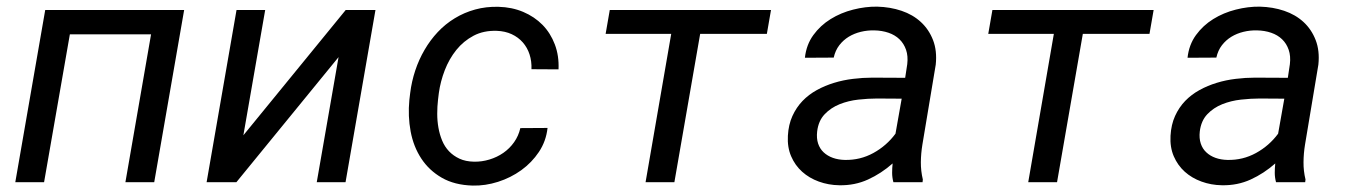

<svg xmlns="http://www.w3.org/2000/svg" viewBox="-20 -559 4148 589"><path d="M453.1 0H364.7L443.4 -453.6H194.3L115.2 0H26.9L118.7 -528.3H544.9Z M1040.5 -528.3H1131.8L1040 0H951.7L1018.6 -383.8L705.1 0H613.8L705.6 -528.3H793.5L726.6 -144Z M1434.1 -63Q1458 -62.5 1481.4 -69.6Q1504.9 -76.7 1524.2 -90.1Q1543.5 -103.5 1557.1 -122.8Q1570.8 -142.1 1576.2 -166L1659.7 -166.5Q1655.3 -126 1633.3 -93Q1611.3 -60.1 1579.1 -36.9Q1546.9 -13.7 1507.8 -1.2Q1468.8 11.2 1430.2 10.3Q1374.5 8.8 1335.4 -13.7Q1296.4 -36.1 1272.5 -72.5Q1248.5 -108.9 1239.7 -155.8Q1231 -202.6 1235.8 -252.4L1238.3 -273.4Q1242.7 -309.1 1253.9 -342.8Q1265.1 -376.5 1282.5 -406.2Q1299.8 -436 1323 -460.7Q1346.2 -485.4 1375 -502.9Q1403.8 -520.5 1437.5 -529.8Q1471.2 -539.1 1509.3 -538.1Q1550.3 -537.1 1585 -522.5Q1619.6 -507.8 1644.3 -482.7Q1668.9 -457.5 1682.1 -422.6Q1695.3 -387.7 1693.4 -346.2L1610.4 -346.7Q1611.3 -371.1 1604.5 -392.1Q1597.7 -413.1 1583.7 -429Q1569.8 -444.8 1549.8 -454.1Q1529.8 -463.4 1504.4 -464.4Q1463.9 -465.8 1432.9 -449.5Q1401.9 -433.1 1379.9 -405.8Q1357.9 -378.4 1344.5 -343.8Q1331.1 -309.1 1326.2 -273.4L1323.7 -252.9Q1321.3 -231.9 1321.3 -210Q1321.3 -188 1325 -167.2Q1328.6 -146.5 1336.4 -127.7Q1344.2 -108.9 1357.4 -95Q1370.6 -81.1 1389.4 -72.3Q1408.2 -63.5 1434.1 -63Z M2332.5 -455.1H2127.9L2048.8 0H1960.4L2039.1 -455.1H1837.9L1850.6 -528.3H2345.2Z M2720.7 0Q2716.8 -14.6 2716.8 -28.8Q2716.8 -43 2718.3 -57.6Q2683.6 -26.9 2642.8 -8.3Q2602.1 10.3 2554.7 9.3Q2521.5 8.8 2491.9 -2Q2462.4 -12.7 2440.7 -32.2Q2418.9 -51.8 2407 -79.6Q2395 -107.4 2397 -142.6Q2398.9 -176.8 2410.9 -203.1Q2422.9 -229.5 2441.9 -249.3Q2460.9 -269 2485.8 -282.7Q2510.7 -296.4 2538.8 -304.9Q2566.9 -313.5 2596.9 -317.1Q2627 -320.8 2656.2 -320.8L2756.8 -320.3L2763.2 -362.3Q2766.1 -387.2 2759.5 -406.2Q2752.9 -425.3 2739.3 -438.5Q2725.6 -451.7 2705.8 -458.5Q2686 -465.3 2662.1 -465.8Q2641.1 -466.3 2620.8 -461.4Q2600.6 -456.5 2583.7 -446.3Q2566.9 -436 2554.7 -420.2Q2542.5 -404.3 2537.6 -382.3L2449.2 -381.8Q2453.6 -421.9 2475.1 -451.4Q2496.6 -481 2528.1 -500.5Q2559.6 -520 2597.2 -529.5Q2634.8 -539.1 2670.9 -538.6Q2710.9 -537.6 2745.6 -525.9Q2780.3 -514.2 2804.9 -491.5Q2829.6 -468.8 2842.3 -436Q2855 -403.3 2850.6 -360.8L2809.6 -115.2Q2805.2 -88.4 2804.9 -61.5Q2804.7 -34.7 2811 -8.3L2810.1 0ZM2571.8 -68.4Q2618.7 -67.4 2659.2 -89.6Q2699.7 -111.8 2727.1 -148.9L2746.1 -256.3L2670.4 -256.8Q2643.6 -256.8 2613 -253.4Q2582.5 -250 2555.7 -239.3Q2528.8 -228.5 2509.8 -208.5Q2490.7 -188.5 2486.8 -155.8Q2484.4 -134.8 2489.7 -118.7Q2495.1 -102.5 2506.8 -91.6Q2518.6 -80.6 2535.2 -74.7Q2551.8 -68.8 2571.8 -68.4Z M3506.3 -455.1H3301.8L3222.7 0H3134.3L3212.9 -455.1H3011.7L3024.4 -528.3H3519Z M3894.5 0Q3890.6 -14.6 3890.6 -28.8Q3890.6 -43 3892.1 -57.6Q3857.4 -26.9 3816.7 -8.3Q3775.9 10.3 3728.5 9.3Q3695.3 8.8 3665.8 -2Q3636.2 -12.7 3614.5 -32.2Q3592.8 -51.8 3580.8 -79.6Q3568.8 -107.4 3570.8 -142.6Q3572.8 -176.8 3584.7 -203.1Q3596.7 -229.5 3615.7 -249.3Q3634.8 -269 3659.7 -282.7Q3684.6 -296.4 3712.6 -304.9Q3740.7 -313.5 3770.8 -317.1Q3800.8 -320.8 3830.1 -320.8L3930.7 -320.3L3937 -362.3Q3939.9 -387.2 3933.3 -406.2Q3926.8 -425.3 3913.1 -438.5Q3899.4 -451.7 3879.6 -458.5Q3859.9 -465.3 3835.9 -465.8Q3814.9 -466.3 3794.7 -461.4Q3774.4 -456.5 3757.6 -446.3Q3740.7 -436 3728.5 -420.2Q3716.3 -404.3 3711.4 -382.3L3623 -381.8Q3627.4 -421.9 3648.9 -451.4Q3670.4 -481 3701.9 -500.5Q3733.4 -520 3771 -529.5Q3808.6 -539.1 3844.7 -538.6Q3884.8 -537.6 3919.4 -525.9Q3954.1 -514.2 3978.8 -491.5Q4003.4 -468.8 4016.1 -436Q4028.8 -403.3 4024.4 -360.8L3983.4 -115.2Q3979 -88.4 3978.8 -61.5Q3978.5 -34.7 3984.9 -8.3L3983.9 0ZM3745.6 -68.4Q3792.5 -67.4 3833 -89.6Q3873.5 -111.8 3900.9 -148.9L3919.9 -256.3L3844.2 -256.8Q3817.4 -256.8 3786.9 -253.4Q3756.3 -250 3729.5 -239.3Q3702.6 -228.5 3683.6 -208.5Q3664.6 -188.5 3660.6 -155.8Q3658.2 -134.8 3663.6 -118.7Q3668.9 -102.5 3680.7 -91.6Q3692.4 -80.6 3709 -74.7Q3725.6 -68.8 3745.6 -68.4Z"/></svg>

Font: Roboto Mono
Style: Italic
Weight: 400
Designer: Google
Version: Version 2.000985; 2015; ttfautohint (v1.3)